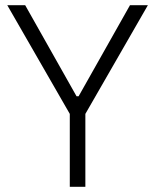

<svg xmlns="http://www.w3.org/2000/svg" viewBox="-20 -720 598 740"><path d="M249 0H309V-281L550 -700H481L283 -349H275L77 -700H8L249 -281Z"/></svg>

Font: Fixel Text Light
Style: Regular
Weight: 300
Width: 4
Designer: AlfaBravo + MacPaw
Foundry: Kyrylo Tkachov, Marchela Mozhyna, Serhii Makarenko, Maria Weinstein, Zakhar Kryvoshyya
Version: Version 1.211